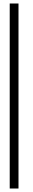

<svg xmlns="http://www.w3.org/2000/svg" viewBox="-20 -870 185 1090"><path d="M85 -850.1V200.2H35.2V-850.1Z"/></svg>

Font: Reswysokr
Style: Regular
Weight: 500
Version: Version 0.984